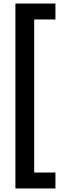

<svg xmlns="http://www.w3.org/2000/svg" viewBox="-20 -871 369 1084"><path d="M67 193V-851H293V-761H173V103H293V193Z"/></svg>

Font: Noto Sans Tamil UI ExtraCondensed SemiBold
Style: Regular
Weight: 600
Width: 2
Designer: Jelle Bosma - Monotype Design Team
Foundry: Monotype Imaging Inc.
Version: Version 2.004; ttfautohint (v1.8.4.7-5d5b)